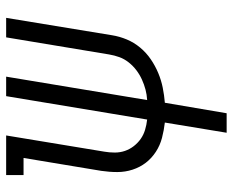

<svg xmlns="http://www.w3.org/2000/svg" viewBox="-88 -482 775 640"><g transform="rotate(-90 300.0 -162.5)"><path d="M177 205 211 -1Q185 -4 160 -10.5Q135 -17 113.5 -31Q92 -45 77 -64.5Q62 -84 54 -108.5Q46 -133 46 -159.5Q46 -186 50 -213L93 -472H36V-530H168L114 -203Q111 -186 111 -168Q111 -150 116.5 -134Q122 -118 132.5 -104.5Q143 -91 156.5 -81.5Q170 -72 186.5 -67Q203 -62 221 -60L299 -530H364L286 -60Q304 -61 321 -65.5Q338 -70 354.5 -77.5Q371 -85 385.5 -96Q400 -107 411.5 -121.5Q423 -136 429 -152.5Q435 -169 438 -187L495 -530H560L502 -177Q498 -152 488 -128Q478 -104 461 -83.5Q444 -63 422 -48Q400 -33 376 -23Q352 -13 327 -8Q302 -3 277 -1L242 205Z"/></g></svg>

Font: Iosevka Curly Slab LtEx
Style: Italic
Weight: 300
Width: 7
Italic angle: -9°
Monospace: yes
Designer: Belleve Invis
Foundry: Belleve Invis
Version: Version 11.1.0; ttfautohint (v1.8.3)